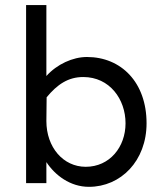

<svg xmlns="http://www.w3.org/2000/svg" viewBox="-20 -723 647 758"><path d="M308.6 -418.9C413.1 -418.9 475.6 -331.1 475.6 -236.3C475.6 -142.6 413.1 -64.5 318.4 -64.5C229.5 -64.5 163.1 -141.6 163.1 -245.1L164.1 -338.9C206.1 -389.6 249 -418.9 308.6 -418.9ZM323.2 -498C267.6 -498 205.1 -469.7 163.1 -422.9V-703.1H83V0H163.1V-83C197.3 -31.2 256.8 14.6 331.1 14.6C457 14.6 558.6 -87.9 558.6 -236.3C558.6 -398.4 458 -498 323.2 -498Z"/></svg>

Font: Sen-gleads
Style: Regular
Weight: 400
Designer: Kosal Sen, Philatype
Foundry: Philatype
Version: Version 1.004; ttfautohint (v1.8.3)